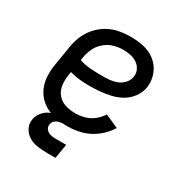

<svg xmlns="http://www.w3.org/2000/svg" viewBox="-167 -662 909 959"><g transform="rotate(30 288.0 -182.0)"><path d="M261 8Q302 8 343.5 -3.5Q385 -15 420.5 -43Q456 -71 479 -108L402 -142Q387 -118 364 -100Q341 -82 314 -75Q287 -68 261 -68Q231 -68 203.5 -76.5Q176 -85 158 -107Q140 -129 136.5 -158Q133 -187 138 -217L141 -236Q167 -228 195 -225Q223 -222 251 -222Q282 -222 312.5 -224.5Q343 -227 374 -234Q405 -241 434 -257Q463 -273 483 -300.5Q503 -328 508 -358Q513 -390 505 -420.5Q497 -451 478.5 -474.5Q460 -498 433.5 -512.5Q407 -527 376 -532.5Q345 -538 313 -538Q280 -538 246.5 -532Q213 -526 181.5 -508Q150 -490 126.5 -463Q103 -436 90 -404Q77 -372 72 -339L54 -229Q47 -190 50 -152Q53 -114 70.5 -82Q88 -50 118 -29Q148 -8 185 0Q222 8 261 8ZM281 -297Q248 -297 215.5 -299.5Q183 -302 153 -312L156 -327Q160 -354 172 -380.5Q184 -407 207 -427Q230 -447 257.5 -455Q285 -463 312 -463Q334 -463 355 -458.5Q376 -454 393 -442.5Q410 -431 419 -412Q428 -393 424 -371Q421 -350 404.5 -332.5Q388 -315 366.5 -307.5Q345 -300 324 -298.5Q303 -297 281 -297ZM242 174H288L302 91H242Q226 91 211 87.5Q196 84 186 72Q176 60 179 44Q180 33 188.5 24Q197 15 208 11.5Q219 8 230 8V-22Q209 -22 187.5 -18Q166 -14 145.5 -4Q125 6 110.5 24.5Q96 43 92 65Q87 93 100 117Q113 141 136 154Q159 167 186.5 170.5Q214 174 242 174Z"/></g></svg>

Font: Iosevka Sparkle
Style: Italic
Weight: 400
Italic angle: -9°
Designer: Belleve Invis
Foundry: Belleve Invis
Version: Version 4.5.0; ttfautohint (v1.8.3)